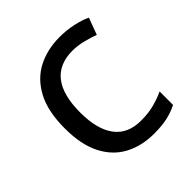

<svg xmlns="http://www.w3.org/2000/svg" viewBox="-155 -663 789 789"><g transform="rotate(-45 240.0 -268.0)"><path d="M300 10Q229 10 173.5 -19Q118 -48 86.5 -109Q55 -170 55 -265Q55 -364 88 -426Q121 -488 177.5 -517Q234 -546 306 -546Q347 -546 385 -537.5Q423 -529 447 -517L420 -444Q396 -453 364 -461Q332 -469 304 -469Q146 -469 146 -266Q146 -169 184.5 -117.5Q223 -66 299 -66Q343 -66 376.5 -75Q410 -84 438 -97V-19Q411 -5 378.5 2.5Q346 10 300 10Z"/></g></svg>

Font: Noto Sans
Style: Regular
Weight: 400
Designer: Monotype Design Team
Foundry: Monotype Imaging Inc.
Version: Version 2.007